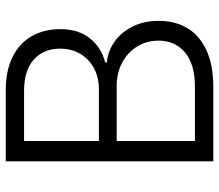

<svg xmlns="http://www.w3.org/2000/svg" viewBox="-66 -680 747 654"><g transform="rotate(-90 307.0 -353.5)"><path d="M84 -707H325.2Q393.1 -707 440.2 -683.3Q487.3 -659.7 510.7 -617.7Q534.2 -575.7 534.2 -521.5Q534.2 -459 502.9 -420.2Q471.7 -381.3 420.9 -368.2V-362.3Q456.5 -359.9 489.3 -337.9Q522 -315.9 542.2 -276.6Q562.5 -237.3 562.5 -185.5Q562.5 -130.9 538.1 -89.1Q513.7 -47.4 463.1 -23.7Q412.6 0 337.9 0H84ZM495.1 -186.5Q495.1 -226.1 475.6 -258.5Q456.1 -291 420.9 -310.1Q385.7 -329.1 339.8 -329.1H153.3V-62.5H336.9Q415 -62.5 455.1 -96.4Q495.1 -130.4 495.1 -186.5ZM467.8 -521.5Q467.8 -577.6 430.9 -611.1Q394 -644.5 324.2 -644.5H153.3V-389.6H329.1Q369.6 -389.6 401.1 -406.5Q432.6 -423.3 450.2 -453.4Q467.8 -483.4 467.8 -521.5Z"/></g></svg>

Font: Pretendard Light
Style: Regular
Weight: 300
Designer: Base glyphs from Inter by Rasmus Andersson; Hangeul glyphs from Noto Sans CJK(Source Han Sans) by Jang Soo-young and Kan
Foundry: Kil Hyung-jin
Version: Version 1.309